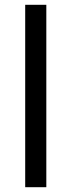

<svg xmlns="http://www.w3.org/2000/svg" viewBox="-20 -780 298 800"><path d="M173 0V-760H85V0Z"/></svg>

Font: Noto Sans Miao
Style: Regular
Weight: 400
Designer: Monotype Design Team
Foundry: Monotype Imaging Inc.
Version: Version 2.003